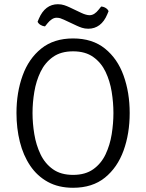

<svg xmlns="http://www.w3.org/2000/svg" viewBox="-20 -877 692 909"><path d="M134 -342Q134 -293 142.5 -241.5Q151 -190 172 -146.2Q193 -102.5 230.5 -75.8Q268 -49 326 -49Q384 -49 421.5 -75.8Q459 -102.5 479.8 -146.2Q500.5 -190 508.8 -241.5Q517 -293 517 -342Q517 -391 508.8 -442.2Q500.5 -493.5 479.8 -537Q459 -580.5 421.5 -607.2Q384 -634 326 -634Q268 -634 230.5 -607.2Q193 -580.5 172 -537Q151 -493.5 142.5 -442.2Q134 -391 134 -342ZM58 -342Q58 -439 87 -519.2Q116 -599.5 175.5 -647.2Q235 -695 326 -695Q417.5 -695 477 -647Q536.5 -599 565.2 -518.8Q594 -438.5 594 -342Q594 -244.5 565 -164.2Q536 -84 476.8 -36Q417.5 12 326 12Q257 12 206.5 -15.8Q156 -43.5 123 -92.5Q90 -141.5 74 -205.5Q58 -269.5 58 -342ZM282 -784Q272.5 -788.5 264.8 -790.8Q257 -793 248 -793Q236 -793 225 -785.5Q214 -778 206 -768L193 -752Q182 -753 172 -759Q162 -765 158 -774L164 -788.5Q178.5 -822.5 201.2 -839.8Q224 -857 254 -857Q270.5 -857 284 -852.5Q297.5 -848 308 -843L366 -815.5Q376.5 -810.5 386.5 -807.8Q396.5 -805 404 -805Q416 -805 426.8 -812Q437.5 -819 446 -830L459 -846Q470.5 -845.5 480.5 -839.2Q490.5 -833 494 -824L488 -809.5Q474 -775.5 451 -758.2Q428 -741 398 -741Q381.5 -741 368 -745.5Q354.5 -750 344 -755Z"/></svg>

Font: Signika Negative Light
Style: Regular
Weight: 300
Designer: Anna Giedry
Foundry: Anna Giedry
Version: Version 2.001